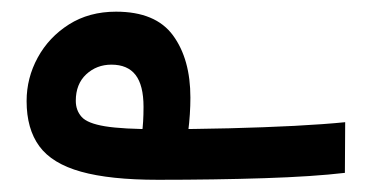

<svg xmlns="http://www.w3.org/2000/svg" viewBox="-20 -300 626 324"><path d="M246.6 3.4Q165.5 3.4 116.7 -10.3Q67.9 -23.9 46.4 -53.2Q24.9 -82.5 24.9 -129.4Q24.9 -168.5 43.7 -202.9Q62.5 -237.3 96.4 -258.8Q130.4 -280.3 175.8 -280.3Q242.7 -280.3 272 -240.2Q301.3 -200.2 301.3 -135.3Q301.3 -107.9 297.6 -78.4Q293.9 -48.8 288.1 -23.9L212.9 -30.8Q216.8 -56.6 219.5 -74.7Q222.2 -92.8 222.2 -119.6Q222.2 -156.2 208.7 -173.6Q195.3 -190.9 168 -190.9Q143.1 -190.9 125.5 -174.6Q107.9 -158.2 107.9 -129.9Q107.9 -113.8 117.7 -102.8Q127.4 -91.8 157.2 -86.9Q187 -82 246.1 -82Q307.1 -82 366.5 -83.5Q425.8 -85 476.8 -87.6Q527.8 -90.3 562.5 -93.8L562 -8.3Q508.8 -2 425.8 0.7Q342.8 3.4 246.6 3.4Z"/></svg>

Font: Cascadia Code Medium
Style: Regular
Weight: 500
Monospace: yes
Designer: Aaron Bell
Foundry: Saja Typeworks
Version: Version 2407.024